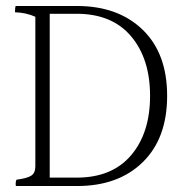

<svg xmlns="http://www.w3.org/2000/svg" viewBox="-20 -671 598 641"><path d="M146 -78H236Q354 -78 417.5 -152.5Q481 -227 481 -351Q481 -475 417.5 -550Q354 -625 236 -625H146ZM237 -651Q374 -651 456 -572Q538 -493 538 -351Q538 -209 456.5 -129.5Q375 -50 238 -50H33Q31 -62 35 -71Q72 -76 85 -85Q98 -94 98 -116V-615Q67 -629 30 -630Q30 -643 32 -651Z"/></svg>

Font: Halant Light
Style: Regular
Weight: 300
Designer: Hitesh Malaviya (Devanagari), Satya Rajpurohit (Latin)
Foundry: Indian Type Foundry
Version: Version 1.101;PS 1.0;hotconv 1.0.78;makeotf.lib2.5.61930; tt